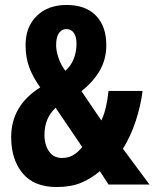

<svg xmlns="http://www.w3.org/2000/svg" viewBox="-20 -743 622 773"><path d="M248 -723Q325 -723 366.5 -680Q408 -637 408 -561Q408 -505 382 -459.5Q356 -414 308 -376L388 -258Q399 -281 406 -310.5Q413 -340 417 -377H554Q547 -319 527 -257.5Q507 -196 475 -144L582 0H417L382 -54Q346 -23 305 -6.5Q264 10 208 10Q117 10 71 -45.5Q25 -101 25 -191Q25 -318 142 -391Q112 -433 97.5 -472.5Q83 -512 83 -562Q83 -635 128 -679Q173 -723 248 -723ZM247 -626Q229 -626 217.5 -610Q206 -594 206 -562Q206 -538 215.5 -510Q225 -482 243 -458Q266 -478 277 -506.5Q288 -535 288 -566Q288 -596 277 -611Q266 -626 247 -626ZM204 -309Q159 -268 159 -199Q159 -160 177.5 -133.5Q196 -107 229 -107Q255 -107 274 -118Q293 -129 311 -151Z"/></svg>

Font: Noto Sans Myanmar ExtraCondensed
Style: Bold
Weight: 700
Width: 2
Designer: Monotype Design Team
Foundry: Monotype Imaging Inc.
Version: Version 2.107; ttfautohint (v1.8.4.7-5d5b)